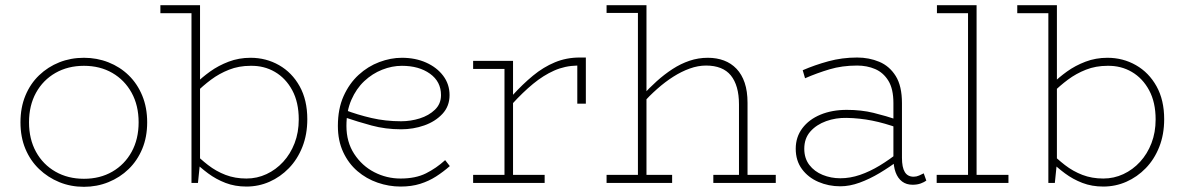

<svg xmlns="http://www.w3.org/2000/svg" viewBox="-20 -706 4572 741"><path d="M304 15Q253 15 209 -3Q165 -21 131 -53.5Q97 -86 78 -131.5Q59 -177 59 -234Q59 -291 78 -337Q97 -383 131 -415.5Q165 -448 209 -465.5Q253 -483 304 -483Q354 -483 398.5 -465.5Q443 -448 476.5 -415.5Q510 -383 529 -337Q548 -291 548 -234Q548 -177 529 -131.5Q510 -86 476.5 -53.5Q443 -21 398.5 -3Q354 15 304 15ZM304 -16Q366 -16 413.5 -43.5Q461 -71 488 -120Q515 -169 515 -234Q515 -299 488 -348Q461 -397 413.5 -424.5Q366 -452 304 -452Q242 -452 194 -424.5Q146 -397 119 -348Q92 -299 92 -234Q92 -169 119 -120Q146 -71 194 -43.5Q242 -16 304 -16Z M599 -655V-686H752V-655ZM947 -483Q1007 -483 1057 -454.5Q1107 -426 1136.5 -373Q1166 -320 1166 -246Q1166 -187 1147 -139Q1128 -91 1095 -57Q1062 -23 1020 -4.5Q978 14 931 14Q887 14 850.5 0Q814 -14 783 -37Q752 -60 725 -87V-121Q752 -93 783 -69Q814 -45 850.5 -31Q887 -17 931 -17Q972 -17 1008.5 -34Q1045 -51 1073 -81.5Q1101 -112 1117 -153.5Q1133 -195 1133 -245Q1133 -311 1108 -357.5Q1083 -404 1041 -428.5Q999 -453 947 -452Q902 -452 864 -437Q826 -422 794.5 -398.5Q763 -375 735 -347V-383Q759 -407 791 -430Q823 -453 862.5 -468Q902 -483 947 -483ZM719 0V-685H752V-78L744 0Z M1526 14Q1481 14 1437.5 -1Q1394 -16 1359.5 -45.5Q1325 -75 1304.5 -119Q1284 -163 1284 -220Q1284 -286 1306 -335Q1328 -384 1364 -417Q1400 -450 1444 -466.5Q1488 -483 1531 -483Q1583 -483 1624.5 -464.5Q1666 -446 1690.5 -413.5Q1715 -381 1715 -339Q1715 -296 1687.5 -266.5Q1660 -237 1617.5 -222Q1575 -207 1528 -207Q1468 -207 1414.5 -221.5Q1361 -236 1311 -253L1310 -282Q1360 -263 1414 -250.5Q1468 -238 1528 -238Q1565 -238 1600 -249Q1635 -260 1658.5 -282.5Q1682 -305 1682 -339Q1682 -391 1639.5 -421.5Q1597 -452 1531 -452Q1493 -452 1455 -437Q1417 -422 1386 -393Q1355 -364 1336 -320.5Q1317 -277 1317 -220Q1317 -158 1347 -112Q1377 -66 1424.5 -41.5Q1472 -17 1526 -17Q1584 -17 1624 -37Q1664 -57 1698 -88L1716 -65Q1691 -43 1663 -25Q1635 -7 1601.5 3.5Q1568 14 1526 14Z M1957 -305V-337Q1997 -381 2037 -414Q2077 -447 2121.5 -465.5Q2166 -484 2217 -484H2241V-306H2208V-453Q2160 -452 2118.5 -433.5Q2077 -415 2037.5 -382.5Q1998 -350 1957 -305ZM1806 0V-31H2082V0ZM1927 0V-471H1960V0ZM1806 -440V-471H1960V-440Z M2832 0V-303Q2832 -340 2824 -368Q2816 -396 2800.5 -415Q2785 -434 2761 -443.5Q2737 -453 2705 -453Q2674 -453 2642 -441.5Q2610 -430 2578.5 -410Q2547 -390 2516.5 -363Q2486 -336 2458 -305V-336Q2485 -366 2514.5 -392.5Q2544 -419 2575.5 -439.5Q2607 -460 2641 -471.5Q2675 -483 2712 -483Q2746 -483 2774 -472.5Q2802 -462 2822.5 -440.5Q2843 -419 2854 -386.5Q2865 -354 2865 -309V0ZM2321 0V-31H2574V0ZM2733 0V-31H2974V0ZM2475 -686V0H2442V-656H2321V-686Z M3502 7Q3478 7 3461.5 -5.5Q3445 -18 3436.5 -41Q3428 -64 3428 -97V-308Q3428 -363 3408.5 -394.5Q3389 -426 3357.5 -439.5Q3326 -453 3288 -453Q3230 -453 3181.5 -438.5Q3133 -424 3087 -404L3078 -435Q3124 -455 3177 -469.5Q3230 -484 3288 -484Q3334 -484 3373.5 -467.5Q3413 -451 3437 -412.5Q3461 -374 3461 -308V-97Q3461 -60 3472 -42Q3483 -24 3506 -24Q3517 -24 3527 -28.5Q3537 -33 3545 -37L3555 -9Q3547 -3 3533.5 2Q3520 7 3502 7ZM3223 13Q3178 13 3138.5 -4Q3099 -21 3075 -53.5Q3051 -86 3051 -132Q3051 -177 3076.5 -211Q3102 -245 3146.5 -263.5Q3191 -282 3248 -282Q3304 -282 3351 -270.5Q3398 -259 3449 -242V-211Q3394 -231 3346 -240.5Q3298 -250 3248 -251Q3206 -252 3168.5 -238.5Q3131 -225 3107.5 -198.5Q3084 -172 3084 -132Q3084 -95 3103.5 -69.5Q3123 -44 3155 -31Q3187 -18 3223 -18Q3261 -18 3299 -31Q3337 -44 3375 -67Q3413 -90 3449 -119V-88Q3413 -61 3374.5 -38Q3336 -15 3297.5 -1Q3259 13 3223 13Z M3716 0V-686H3749V0ZM3595 0V-31H3872V0ZM3596 -655V-686H3749V-655Z M3906 -655V-686H4059V-655ZM4254 -483Q4314 -483 4364 -454.5Q4414 -426 4443.5 -373Q4473 -320 4473 -246Q4473 -187 4454 -139Q4435 -91 4402 -57Q4369 -23 4327 -4.5Q4285 14 4238 14Q4194 14 4157.5 0Q4121 -14 4090 -37Q4059 -60 4032 -87V-121Q4059 -93 4090 -69Q4121 -45 4157.5 -31Q4194 -17 4238 -17Q4279 -17 4315.5 -34Q4352 -51 4380 -81.5Q4408 -112 4424 -153.5Q4440 -195 4440 -245Q4440 -311 4415 -357.5Q4390 -404 4348 -428.5Q4306 -453 4254 -452Q4209 -452 4171 -437Q4133 -422 4101.5 -398.5Q4070 -375 4042 -347V-383Q4066 -407 4098 -430Q4130 -453 4169.5 -468Q4209 -483 4254 -483ZM4026 0V-685H4059V-78L4051 0Z"/></svg>

Font: BioRhyme ExtraLight
Style: Regular
Weight: 250
Designer: Aoife Mooney
Foundry: Aoife Mooney Type
Version: Version 1.600;gftools[0.9.33]